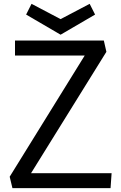

<svg xmlns="http://www.w3.org/2000/svg" viewBox="-20 -967 624 987"><path d="M43.9 0H548.3L553.7 -76.7H139.6L526.9 -700.7L513.7 -758.8H57.1V-681.6H415.5L29.8 -58.6ZM468.8 -892.1 440.9 -947.3 291.5 -868.7 142.1 -947.3 114.3 -892.1 291.5 -788.6Z"/></svg>

Font: Duru Sans
Style: Regular
Weight: 400
Designer: Onur Yazıcıgil
Foundry: Onur Yazıcıgil
Version: Version 1.002